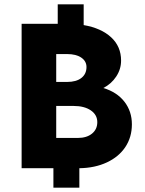

<svg xmlns="http://www.w3.org/2000/svg" viewBox="-20 -778 670 888"><path d="M247 -668V-758H367V-662Q448 -648 494 -605.5Q540 -563 540 -498Q540 -458 517.5 -424Q495 -390 458 -371Q521 -352 555.5 -307.5Q590 -263 590 -203Q590 -144 560 -98.5Q530 -53 474.5 -27Q419 -1 347 0V90H227V0H80V-668ZM340 -140Q381 -140 405.5 -160Q430 -180 430 -213Q430 -247 400 -267.5Q370 -288 320 -288H240V-140ZM290 -399Q333 -399 356.5 -417.5Q380 -436 380 -468Q380 -495 356 -511.5Q332 -528 290 -528H240V-399Z"/></svg>

Font: Madhuban Bold
Style: Regular
Weight: 700
Designer: jaikishan Patel
Foundry: MagicType
Version: Version 1.000